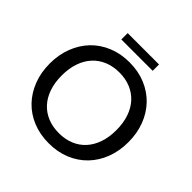

<svg xmlns="http://www.w3.org/2000/svg" viewBox="-214 -1036 1230 1230"><g transform="rotate(45 401.0 -421.5)"><path d="M757.5 -359Q757.5 -278.5 731.8 -211.2Q706 -144 659 -95.2Q612 -46.5 546.5 -19.5Q481 7.5 401 7.5Q321.5 7.5 255.8 -19.5Q190 -46.5 143.2 -95.2Q96.5 -144 70.5 -211.2Q44.5 -278.5 44.5 -359Q44.5 -439 70.5 -506.5Q96.5 -574 143.2 -622.8Q190 -671.5 255.8 -698.8Q321.5 -726 401 -726Q481 -726 546.5 -698.8Q612 -671.5 659 -622.8Q706 -574 731.8 -506.5Q757.5 -439 757.5 -359ZM648.5 -359Q648.5 -423 631 -474Q613.5 -525 581.2 -560.5Q549 -596 503.2 -615Q457.5 -634 401 -634Q344.5 -634 298.8 -615Q253 -596 220.5 -560.5Q188 -525 170.5 -474Q153 -423 153 -359Q153 -294.5 170.5 -243.8Q188 -193 220.5 -157.5Q253 -122 298.8 -103.2Q344.5 -84.5 401 -84.5Q457.5 -84.5 503.2 -103.2Q549 -122 581.2 -157.5Q613.5 -193 631 -243.8Q648.5 -294.5 648.5 -359ZM260 -849.5H544V-792H260Z"/></g></svg>

Font: Lato 2
Style: Regular
Weight: 500
Designer: Lukasz Dziedzic with Adam Twardoch and Botio Nikoltchev
Foundry: tyPoland Lukasz Dziedzic
Version: Version 2.015; 2015-08-06; http://www.latofonts.com/